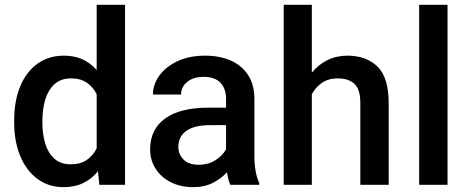

<svg xmlns="http://www.w3.org/2000/svg" viewBox="-20 -770 1953 800"><path d="M39.1 -258.3V-268.6Q39.1 -349.1 64 -409.7Q88.9 -470.2 135.5 -504.2Q182.1 -538.1 246.6 -538.1Q290.5 -538.1 324.2 -522.5Q357.9 -506.8 382.8 -478V-750H501V0H394L388.2 -56.6Q362.8 -24.9 327.4 -7.6Q292 9.8 245.6 9.8Q181.6 9.8 135.3 -25.1Q88.9 -60.1 64 -120.6Q39.1 -181.2 39.1 -258.3ZM156.7 -268.6V-258.3Q156.7 -210.4 168.7 -171.1Q180.7 -131.8 206.8 -108.6Q232.9 -85.4 275.4 -85.4Q315.4 -85.4 341.8 -103.8Q368.2 -122.1 382.8 -151.9V-377.4Q368.2 -407.2 342 -425.3Q315.9 -443.4 276.4 -443.4Q233.9 -443.4 207.5 -419.7Q181.2 -396 168.9 -356.4Q156.7 -316.9 156.7 -268.6Z M939.5 0Q930.7 -19.5 925.8 -52.2Q902.8 -26.9 867.7 -8.5Q832.5 9.8 784.2 9.8Q732.4 9.8 691.9 -10.7Q651.4 -31.2 628.4 -66.9Q605.5 -102.5 605.5 -147.5Q605.5 -231.4 668.2 -276.4Q731 -321.3 846.7 -321.3H921.9V-357.9Q921.9 -399.9 898.9 -424.8Q876 -449.7 828.6 -449.7Q785.6 -449.7 760 -428.7Q734.4 -407.7 734.4 -376H617.2Q617.2 -418 644 -455.1Q670.9 -492.2 719.7 -515.1Q768.6 -538.1 835 -538.1Q894.5 -538.1 940.7 -518.1Q986.8 -498 1013.4 -457.8Q1040 -417.5 1040 -356.9V-122.1Q1040 -50.3 1060.1 -7.8V0ZM807.1 -83.5Q849.1 -83.5 879.2 -103.5Q909.2 -123.5 921.9 -148.4V-248.5H855.5Q789.6 -248.5 756.3 -224.6Q723.1 -200.7 723.1 -158.7Q723.1 -126.5 745.1 -105Q767.1 -83.5 807.1 -83.5Z M1279.3 -750V-467.3Q1306.2 -500.5 1344 -519.3Q1381.8 -538.1 1427.7 -538.1Q1505.9 -538.1 1552.7 -492.7Q1599.6 -447.3 1599.6 -339.4V0H1481.4V-340.3Q1481.4 -397.5 1457 -420.4Q1432.6 -443.4 1387.2 -443.4Q1348.6 -443.4 1321.8 -425Q1294.9 -406.7 1279.3 -377V0H1162.1V-750Z M1844.7 -750V0H1726.6V-750Z"/></svg>

Font: Vazirmatn FD Medium
Style: Regular
Weight: 500
Designer: Saber Rastikerdar
Foundry: Saber Rastikerdar
Version: Version 33.003